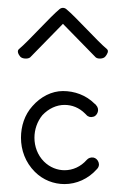

<svg xmlns="http://www.w3.org/2000/svg" viewBox="-20 -465 301 485"><path d="M130.4 -441.9C105.9 -421.7 52.4 -361.3 28 -341.1C22.2 -336.3 26.3 -327.7 31.1 -322C35.9 -316.2 50.5 -315.3 56.2 -320.1L139 -404.8L221.8 -320.1C227.5 -315.3 241.1 -316.2 245.9 -322C250.7 -327.7 255.8 -336.3 250 -341.1C225.6 -361.3 172.1 -421.7 147.6 -441.9C142.4 -446.2 135.6 -446.2 130.4 -441.9ZM139 -235C111 -235 83 -221 62 -197C42 -175 33 -146 33 -117C33 -86 44 -55 68 -31C89 -10 116 0 143 0C173 0 203 -13 225 -38C228 -41 230 -45 230 -50C230 -52 229 -53 229 -55C227 -61 222 -66 216 -67C210 -68 203 -66 199 -61C184 -44 164 -35 143 -35C125 -35 106 -42 91 -57C75 -73 67 -95 67 -117C67 -138 74 -158 87 -174C103 -191 123 -200 143 -200C162 -200 180 -193 195 -178L198 -175C202 -170 209 -168 215 -170C221 -171 225 -176 227 -182C229 -188 227 -195 223 -199C222 -201 220 -202 219 -203C197 -225 168 -235 139 -235Z"/></svg>

Font: LetsTrace
Style: basic
Weight: 500
Version: Version 002.000